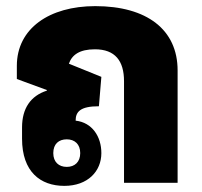

<svg xmlns="http://www.w3.org/2000/svg" viewBox="-20 -597 661 627"><path d="M190 10C267 10 311 -38 311 -97C311 -151 281 -197 227 -203C227 -232 242 -250 303 -250L311 -346L205 -389C215 -418 240 -436 290 -436C356 -436 385 -398 385 -332V0H560V-367C560 -500 460 -577 291 -577C141 -577 35 -504 35 -382V-339L133 -303V-301C80 -284 52 -243 52 -181V-144C52 -36 112 10 190 10ZM198 -52C172 -52 154 -68 154 -97C154 -127 172 -142 198 -142C224 -142 242 -126 242 -97C242 -68 224 -52 198 -52Z"/></svg>

Font: Noto Sans Thai Looped SemiCondensed Black
Style: Regular
Weight: 900
Width: 4
Designer: Sasikarn Vongin, Ben Mitchell
Foundry: The Fontpad Ltd
Version: Version 1.001